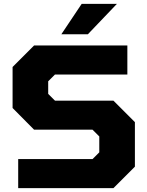

<svg xmlns="http://www.w3.org/2000/svg" viewBox="-20 -972 762 992"><path d="M297 -795 402 -952H584L434 -795ZM74 0V-150H458L493 -185V-267L458 -302H156L45 -414V-626L156 -737H638V-587H264L229 -552V-487L264 -452H566L677 -341V-111L566 0Z"/></svg>

Font: Tomorrow
Style: Bold
Weight: 700
Designer: Tony de Marco, Monica Rizzolli
Foundry: Just in Type
Version: Version 2.002